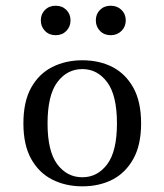

<svg xmlns="http://www.w3.org/2000/svg" viewBox="-20 -636 571 667"><path d="M266.1 11.3Q208.1 11.3 161.7 -12.1Q115.3 -35.5 88.3 -83.9Q61.3 -132.3 61.3 -207.3Q61.3 -283.1 88.3 -331.5Q115.3 -379.8 161.7 -403.2Q208.1 -426.6 266.1 -426.6Q325 -426.6 370.6 -403.2Q416.1 -379.8 443.1 -331.5Q470.2 -283.1 470.2 -207.3Q470.2 -132.3 443.1 -83.9Q416.1 -35.5 370.6 -12.1Q325 11.3 266.1 11.3ZM266.1 -20.2Q318.5 -20.2 352.4 -65.3Q386.3 -110.5 386.3 -207.3Q386.3 -304.8 352.4 -350.4Q318.5 -396 266.1 -396Q212.9 -396 179 -350.4Q145.2 -304.8 145.2 -207.3Q145.2 -110.5 179 -65.3Q212.9 -20.2 266.1 -20.2ZM364.5 -513.7Q341.9 -513.7 327.4 -528.6Q312.9 -543.5 312.9 -565.3Q312.9 -587.1 327.4 -601.6Q341.9 -616.1 364.5 -616.1Q387.1 -616.1 402 -601.6Q416.9 -587.1 416.9 -565.3Q416.9 -543.5 402 -528.6Q387.1 -513.7 364.5 -513.7ZM173.4 -513.7Q150.8 -513.7 136.3 -528.6Q121.8 -543.5 121.8 -565.3Q121.8 -587.1 136.3 -601.6Q150.8 -616.1 173.4 -616.1Q196 -616.1 210.5 -601.6Q225 -587.1 225 -565.3Q225 -543.5 210.5 -528.6Q196 -513.7 173.4 -513.7Z"/></svg>

Font: Playfair 12pt
Style: Regular
Weight: 400
Designer: Claus Eggers Sørensen
Foundry: Claus Eggers Sørensen
Version: Version 2.000;gftools[0.9.28]